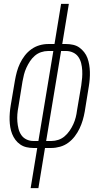

<svg xmlns="http://www.w3.org/2000/svg" viewBox="-20 -755 540 990"><path d="M138 215 172 8H152Q134 8 116.5 4Q99 0 84.5 -10Q70 -20 59.5 -34Q49 -48 42.5 -64.5Q36 -81 33 -99Q30 -117 29.5 -135.5Q29 -154 30.5 -173Q32 -192 35 -210L57 -340Q61 -363 67 -385Q73 -407 83 -428Q93 -449 107.5 -468Q122 -487 141.5 -501Q161 -515 183.5 -521.5Q206 -528 228 -528H261L295 -735H335L301 -528H321Q339 -528 357 -524Q375 -520 389 -510Q403 -500 414 -486Q425 -472 431 -455.5Q437 -439 440 -421Q443 -403 443.5 -384.5Q444 -366 442.5 -347Q441 -328 438 -310L417 -180Q413 -157 406.5 -135Q400 -113 390 -92Q380 -71 365.5 -52Q351 -33 332 -19Q313 -5 290 1.5Q267 8 245 8H212L178 215ZM152 -28H178L255 -492H228Q210 -492 192 -486Q174 -480 159.5 -467.5Q145 -455 134.5 -439Q124 -423 116 -405.5Q108 -388 103.5 -370Q99 -352 96 -335L75 -205Q71 -185 69.5 -166Q68 -147 69.5 -128Q71 -109 75.5 -91Q80 -73 90 -58.5Q100 -44 116.5 -36Q133 -28 152 -28ZM218 -28H245Q263 -28 281 -34Q299 -40 313.5 -52.5Q328 -65 339 -81Q350 -97 358 -114.5Q366 -132 370.5 -150Q375 -168 377 -185L399 -315Q402 -335 403.5 -354Q405 -373 404 -392Q403 -411 398.5 -429Q394 -447 384 -461.5Q374 -476 357 -484Q340 -492 321 -492H295Z"/></svg>

Font: Iosevka Term Curly XLt Obl
Style: Regular
Weight: 200
Italic angle: -9°
Designer: Belleve Invis
Foundry: Belleve Invis
Version: Version 32.3.0